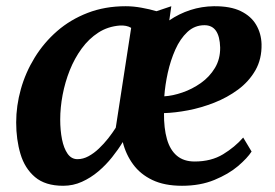

<svg xmlns="http://www.w3.org/2000/svg" viewBox="-20 -587 885 617"><path d="M530.5 -567 524 -521.5Q555.5 -543 591.8 -554.8Q628 -566.5 667 -567Q720.5 -567.5 753.8 -551.2Q787 -535 803.2 -507.2Q819.5 -479.5 820.5 -445Q821.5 -397.5 800.8 -361.2Q780 -325 745.2 -299.2Q710.5 -273.5 668.5 -257Q626.5 -240.5 584.5 -232.5Q542.5 -224.5 507 -223.5Q506.5 -175 516.5 -140Q526.5 -105 548.5 -86.5Q570.5 -68 605.5 -68Q658.5 -68 696.8 -91.2Q735 -114.5 761.5 -145L788.5 -100Q775 -79 744.8 -53.2Q714.5 -27.5 669 -8.8Q623.5 10 565 10Q508.5 10 469.8 -8.5Q431 -27 407.8 -58.8Q384.5 -90.5 374.5 -130.5Q360 -106.5 340.2 -81.8Q320.5 -57 296 -36.2Q271.5 -15.5 243.2 -2.8Q215 10 183 10Q125.5 10 92.5 -18Q59.5 -46 45.8 -92.2Q32 -138.5 32 -193.5Q32 -247 47 -300.5Q62 -354 91.5 -402Q121 -450 163.5 -487Q206 -524 261.5 -545.5Q317 -567 384 -567Q408.5 -567 434.8 -562.2Q461 -557.5 483 -551ZM352 -176.5 401.5 -497.5Q394 -502 384.8 -503.8Q375.5 -505.5 365.5 -505Q326.5 -502 296 -482.2Q265.5 -462.5 242.5 -431Q219.5 -399.5 204.2 -361.2Q189 -323 181.2 -282Q173.5 -241 173.5 -203Q173.5 -168.5 179.2 -139.5Q185 -110.5 197.2 -93Q209.5 -75.5 229 -75.5Q247 -75.5 264.5 -85Q282 -94.5 298 -109.8Q314 -125 327.8 -142.5Q341.5 -160 352 -176.5ZM637 -506Q605.5 -506 582.2 -484.2Q559 -462.5 543.5 -427.8Q528 -393 519.2 -353.2Q510.5 -313.5 508 -277.5Q535 -279 566.2 -289.8Q597.5 -300.5 625.5 -320.2Q653.5 -340 670.8 -368.8Q688 -397.5 687.5 -434.5Q686.5 -470 674 -488Q661.5 -506 637 -506Z"/></svg>

Font: Merriweather 20pt
Style: Bold Italic
Weight: 700
Italic angle: -7.8°
Version: Version 2.101